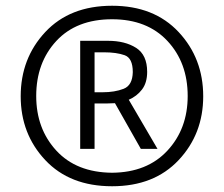

<svg xmlns="http://www.w3.org/2000/svg" viewBox="-20 -822 778 668"><path d="M687 -487Q687 -356 601.5 -265Q516 -174 370 -174Q223 -174 137.5 -265Q52 -356 52 -487Q52 -619 137.5 -710.5Q223 -802 370 -802Q516 -802 601.5 -710.5Q687 -619 687 -487ZM106 -488Q106 -374 176 -298Q246 -222 370 -221Q492 -222 562.5 -298Q633 -374 633 -488Q633 -604 562.5 -679.5Q492 -755 370 -755Q246 -755 176 -679.5Q106 -604 106 -488ZM342 -640H309V-501H337Q379 -501 410 -513Q441 -525 442 -571Q442 -620 413.5 -630Q385 -640 342 -640ZM470 -304 380 -463Q373 -463 365.5 -462.5Q358 -462 351 -462H309V-304H259V-680H356Q415 -680 453.5 -655.5Q492 -631 492 -572Q492 -534 474 -510.5Q456 -487 428 -475L528 -304Z"/></svg>

Font: Palanquin Light
Style: Regular
Weight: 300
Designer: Pria Ravichandran
Version: Version 1.0.4